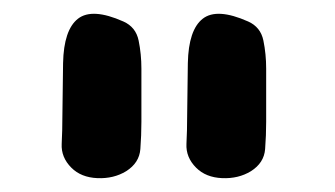

<svg xmlns="http://www.w3.org/2000/svg" viewBox="-20 -878 483 277"><path d="M83 -636Q68 -651 69 -670.5Q70 -690 70 -710L71 -787Q72 -835 92.5 -851Q113 -867 158 -847Q176 -839 180 -819.5Q184 -800 184 -779V-702Q184 -683 182.5 -663Q181 -643 162 -631Q144 -620 120.5 -621Q97 -622 83 -636ZM263 -636Q248 -651 249 -670.5Q250 -690 250 -710L251 -787Q252 -835 272.5 -851Q293 -867 338 -847Q356 -839 360 -819.5Q364 -800 364 -779V-702Q364 -683 362.5 -663Q361 -643 342 -631Q324 -620 300.5 -621Q277 -622 263 -636Z"/></svg>

Font: Jua
Style: Regular
Weight: 400
Version: Version 1.001